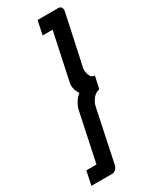

<svg xmlns="http://www.w3.org/2000/svg" viewBox="-226 -788 692 868"><g transform="rotate(-30 120.5 -354.5)"><path d="M124 -668 139 -740H249Q253 -740 259.5 -736Q266 -732 266 -719Q266 -713 265 -710L209 -450Q208 -447 208 -444Q208 -441 208 -438Q208 -423 215 -408Q222 -393 238 -393L224 -329Q205 -326 190.5 -309Q176 -292 171 -270L114 1Q110 18 101 24.5Q92 31 85 31H-25L-10 -41H43L97 -296Q100 -310 110.5 -328.5Q121 -347 138 -360Q130 -371 126 -383.5Q122 -396 122 -408Q122 -413 122.5 -416.5Q123 -420 124 -424L176 -668Z"/></g></svg>

Font: Raleway Thin Medium
Style: Italic
Weight: 500
Italic angle: -12°
Version: Version 4.026